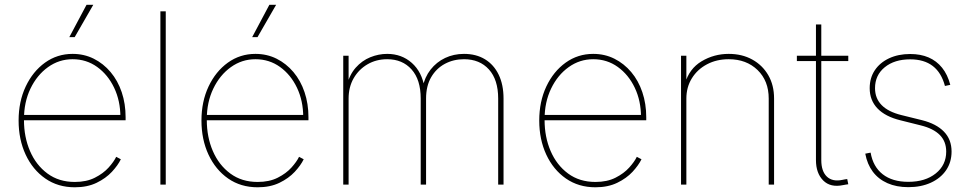

<svg xmlns="http://www.w3.org/2000/svg" viewBox="-20 -775 4076 806"><path d="M293.9 11.2Q223.1 11.2 170.2 -25.6Q117.2 -62.5 87.6 -126Q58.1 -189.5 58.1 -269Q58.1 -348.6 87.9 -411.9Q117.7 -475.1 168.9 -512Q220.2 -548.8 284.7 -548.8Q333 -548.8 373.5 -528.6Q414.1 -508.3 444.3 -472.4Q474.6 -436.5 491 -387.9Q507.3 -339.4 507.3 -282.7V-270H69.8V-292.5H494.6L485.4 -283.7Q485.4 -351.6 459.2 -406.5Q433.1 -461.4 387.9 -493.9Q342.8 -526.4 284.7 -526.4Q228 -526.4 181.6 -493.2Q135.3 -460 107.9 -403.1Q80.6 -346.2 80.6 -274.4V-271.5Q80.6 -199.7 106 -140.9Q131.3 -82 179.2 -46.6Q227.1 -11.2 293.9 -11.2Q343.3 -11.2 378.4 -29.1Q413.6 -46.9 435.8 -71.5Q458 -96.2 467.8 -116.7L487.3 -106.4Q475.1 -81.1 449.7 -53.7Q424.3 -26.4 385.5 -7.6Q346.7 11.2 293.9 11.2ZM271 -619.1 343.3 -754.9H371.6L293.5 -619.1Z M675.8 -727.5V0H653.3V-727.5Z M1061.5 11.2Q990.7 11.2 937.7 -25.6Q884.8 -62.5 855.2 -126Q825.7 -189.5 825.7 -269Q825.7 -348.6 855.5 -411.9Q885.3 -475.1 936.5 -512Q987.8 -548.8 1052.2 -548.8Q1100.6 -548.8 1141.1 -528.6Q1181.6 -508.3 1211.9 -472.4Q1242.2 -436.5 1258.5 -387.9Q1274.9 -339.4 1274.9 -282.7V-270H837.4V-292.5H1262.2L1252.9 -283.7Q1252.9 -351.6 1226.8 -406.5Q1200.7 -461.4 1155.5 -493.9Q1110.4 -526.4 1052.2 -526.4Q995.6 -526.4 949.2 -493.2Q902.8 -460 875.5 -403.1Q848.1 -346.2 848.1 -274.4V-271.5Q848.1 -199.7 873.5 -140.9Q898.9 -82 946.8 -46.6Q994.6 -11.2 1061.5 -11.2Q1110.8 -11.2 1146 -29.1Q1181.2 -46.9 1203.4 -71.5Q1225.6 -96.2 1235.4 -116.7L1254.9 -106.4Q1242.7 -81.1 1217.3 -53.7Q1191.9 -26.4 1153.1 -7.6Q1114.3 11.2 1061.5 11.2ZM1038.6 -619.1 1110.8 -754.9H1139.2L1061 -619.1Z M1420.9 0V-541H1443.4V-414.1H1435.5Q1446.8 -460.9 1473.1 -490.7Q1499.5 -520.5 1534.4 -534.7Q1569.3 -548.8 1605.5 -548.8Q1666 -548.8 1708.7 -511Q1751.5 -473.1 1762.2 -406.2H1753.4Q1762.7 -451.2 1787.6 -482.9Q1812.5 -514.6 1848.6 -531.7Q1884.8 -548.8 1927.7 -548.8Q1979 -548.8 2016.1 -526.1Q2053.2 -503.4 2073.5 -461.4Q2093.8 -419.4 2093.8 -361.3V0H2071.3V-361.3Q2071.3 -440.4 2032.5 -483.4Q1993.7 -526.4 1927.7 -526.4Q1883.8 -526.4 1847.7 -507.1Q1811.5 -487.8 1790 -450.9Q1768.6 -414.1 1768.6 -361.3V0H1746.1V-361.3Q1746.1 -440.4 1707.8 -483.4Q1669.4 -526.4 1605.5 -526.4Q1559.6 -526.4 1522.9 -505.1Q1486.3 -483.9 1464.8 -446.8Q1443.4 -409.7 1443.4 -361.3V0Z M2479.5 11.2Q2408.7 11.2 2355.7 -25.6Q2302.7 -62.5 2273.2 -126Q2243.7 -189.5 2243.7 -269Q2243.7 -348.6 2273.4 -411.9Q2303.2 -475.1 2354.5 -512Q2405.8 -548.8 2470.2 -548.8Q2518.6 -548.8 2559.1 -528.6Q2599.6 -508.3 2629.9 -472.4Q2660.2 -436.5 2676.5 -387.9Q2692.9 -339.4 2692.9 -282.7V-270H2255.4V-292.5H2680.2L2670.9 -283.7Q2670.9 -351.6 2644.8 -406.5Q2618.7 -461.4 2573.5 -493.9Q2528.3 -526.4 2470.2 -526.4Q2413.6 -526.4 2367.2 -493.2Q2320.8 -460 2293.5 -403.1Q2266.1 -346.2 2266.1 -274.4V-271.5Q2266.1 -199.7 2291.5 -140.9Q2316.9 -82 2364.7 -46.6Q2412.6 -11.2 2479.5 -11.2Q2528.8 -11.2 2564 -29.1Q2599.1 -46.9 2621.3 -71.5Q2643.6 -96.2 2653.3 -116.7L2672.9 -106.4Q2660.6 -81.1 2635.3 -53.7Q2609.9 -26.4 2571 -7.6Q2532.2 11.2 2479.5 11.2Z M2861.3 -361.3V0H2838.9V-541H2861.3V-423.8H2855.5Q2873 -486.3 2925 -517.6Q2977.1 -548.8 3039.1 -548.8Q3095.2 -548.8 3137.9 -525.1Q3180.7 -501.5 3205.1 -459.5Q3229.5 -417.5 3229.5 -361.3V0H3207V-361.3Q3207 -435.5 3160.2 -481Q3113.3 -526.4 3039.1 -526.4Q2988.3 -526.4 2948 -505.1Q2907.7 -483.9 2884.5 -446.5Q2861.3 -409.2 2861.3 -361.3Z M3541 -541V-518.6H3325.2V-541ZM3405.3 -672.4H3427.7V-103Q3427.7 -55.7 3451.4 -33.4Q3475.1 -11.2 3516.6 -20Q3521.5 -21 3526.6 -22Q3531.7 -22.9 3536.6 -23.4L3541 -1.5Q3536.1 -1 3530.5 0Q3524.9 1 3519.5 2Q3466.3 13.2 3435.8 -17.3Q3405.3 -47.9 3405.3 -103Z M3793 10.7Q3743.2 10.7 3705.3 -6.1Q3667.5 -22.9 3644 -54.2Q3620.6 -85.4 3612.3 -129.9L3634.8 -134.3Q3645 -75.2 3685.5 -43.5Q3726.1 -11.7 3793 -11.7Q3864.3 -11.7 3908.2 -46.9Q3952.1 -82 3952.1 -138.7Q3952.1 -181.2 3925.3 -208.3Q3898.4 -235.4 3845.7 -248.5L3759.8 -270Q3696.3 -285.6 3663.6 -319.8Q3630.9 -354 3630.9 -404.8Q3630.9 -447.8 3652.3 -480Q3673.8 -512.2 3712.4 -530.3Q3751 -548.3 3800.8 -548.3Q3844.7 -548.3 3878.2 -533.9Q3911.6 -519.5 3934.8 -490.7Q3958 -461.9 3969.2 -418.9L3946.8 -414.1Q3932.1 -469.7 3895.8 -497.8Q3859.4 -525.9 3800.8 -525.9Q3734.9 -525.9 3694.1 -492.7Q3653.3 -459.5 3653.3 -404.8Q3653.3 -362.3 3680.9 -334Q3708.5 -305.7 3763.7 -292L3850.6 -270.5Q3910.6 -255.4 3942.6 -222.4Q3974.6 -189.5 3974.6 -138.7Q3974.6 -94.2 3951.7 -60.5Q3928.7 -26.9 3887.7 -8.1Q3846.7 10.7 3793 10.7Z"/></svg>

Font: Inter 17pt Thin
Style: Regular
Weight: 250
Version: Version 4.001;git-66647c0bb